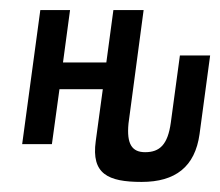

<svg xmlns="http://www.w3.org/2000/svg" viewBox="-20 -286 437 381"><path d="M191 -162H105L119 -266H60L24 0H83L98 -109H184L170 -6C161 59 194 75 261 75C328 75 367 45 376 -20L397 -176H337L319 -43C313 1 297 16 268 16C242 16 231 0 235 -41L265 -266H205Z"/></svg>

Font: Hussar Tani
Style: DwaKurs
Weight: 700
Foundry: Cannot Into Space Fonts
Version: Version 0.92